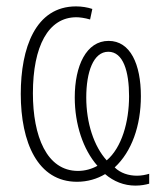

<svg xmlns="http://www.w3.org/2000/svg" viewBox="-20 -559 510 601"><path d="M218 -539C91 -539 45 -409 45 -265C45 -113 98 10 221 10C254 10 284 1 309 -14C336 9 368 22 404 22C422 22 436 19 447 16V-15C437 -12 423 -9 409 -9C383 -9 357 -17 339 -35C392 -84 421 -165 421 -258C421 -358 388 -431 320 -431C250 -431 214 -353 214 -254C214 -170 240 -91 285 -40C267 -30 246 -24 224 -24C126 -24 83 -133 83 -267C83 -414 131 -505 219 -505C229 -505 245 -503 262 -498L269 -531C254 -536 236 -539 218 -539ZM319 -397C366 -397 384 -335 384 -258C384 -177 361 -97 314 -57C274 -101 250 -174 250 -254C250 -333 272 -397 319 -397Z"/></svg>

Font: Noto Sans ExtraCondensed ExtraLight
Style: Regular
Weight: 200
Width: 2
Designer: Monotype Design Team
Foundry: Monotype Imaging Inc.
Version: Version 2.013